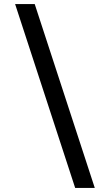

<svg xmlns="http://www.w3.org/2000/svg" viewBox="-20 -720 532 940"><path d="M150 -700H54L348 200H444Z"/></svg>

Font: Space Text Medium
Style: Regular
Weight: 500
Designer: Florian Karsten (Space Text), Colophon Foundry (Space Mono)
Foundry: Florian Karsten
Version: Version 1.003;PS 001.003;hotconv 1.0.88;makeotf.lib2.5.64775